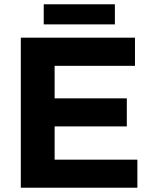

<svg xmlns="http://www.w3.org/2000/svg" viewBox="-20 -876 708 896"><path d="M184.1 -856H516.1V-762.2H184.1ZM77.1 -700.2H609.9V-568.8H234.9V-417H571.8V-286.1H234.9V-130.9H621.1V0H77.1Z"/></svg>

Font: Montserrat arm SemiBold
Style: Regular
Weight: 600
Designer: Julieta Ulanovsky
Foundry: Julieta Ulanovsky
Version: Version 6.000;PS 006.000;hotconv 1.0.88;makeotf.lib2.5.64775